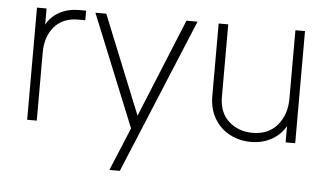

<svg xmlns="http://www.w3.org/2000/svg" viewBox="-51 -615 1535 897"><g transform="rotate(5 716.5 -166.0)"><path d="M88 -526H133V-450Q154 -489 194 -510.5Q234 -532 285 -532H318V-487H284Q213 -487 173 -440.5Q133 -394 133 -320V0H88Z M575 -2 362 -526H413L600 -64L789 -526H841L540 200H491Z M940 -186V-526H985V-186Q985 -113 1030 -72Q1075 -31 1142 -31Q1216 -31 1258 -80.5Q1300 -130 1300 -206V-526H1345V0H1300V-77Q1278 -36 1235 -12Q1192 12 1138 12Q1085 12 1039.5 -11.5Q994 -35 967 -80Q940 -125 940 -186Z"/></g></svg>

Font: Eudoxus Sans ExtraLight
Style: Regular
Weight: 200
Designer: Stijn de Vries
Foundry: tokotype
Version: Version 2.005